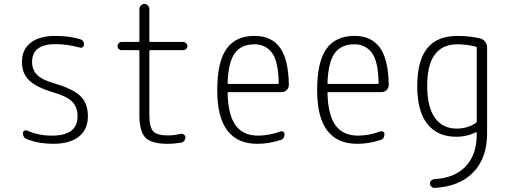

<svg xmlns="http://www.w3.org/2000/svg" viewBox="-20 -710 2540 961"><path d="M246.1 -248Q161.1 -273.4 125.5 -308.1Q89.8 -342.8 89.8 -400.4Q89.8 -461.9 133.3 -496.1Q176.8 -530.3 257.8 -530.3Q323.2 -530.3 378.9 -514.6Q400.4 -509.8 400.4 -487.3Q400.4 -479.5 394 -474.6Q387.7 -469.7 379.9 -471.7Q319.3 -488.3 259.8 -489.3Q140.6 -489.3 140.6 -400.4Q140.6 -361.3 165 -335.9Q189.5 -310.5 253.9 -292Q346.7 -264.6 383.3 -228.5Q419.9 -192.4 419.9 -127.9Q419.9 -61.5 374.5 -25.9Q329.1 9.8 245.1 9.8Q175.8 9.8 116.2 -12.7Q94.7 -20.5 94.7 -43.9Q94.7 -51.8 101.6 -55.7Q108.4 -59.6 115.2 -56.6Q174.8 -30.3 240.2 -31.2Q368.2 -31.2 368.2 -127.9Q368.2 -173.8 341.3 -201.2Q314.5 -228.5 246.1 -248Z M587.9 -459Q580.1 -459 574.2 -464.8Q568.4 -470.7 568.4 -479Q568.4 -487.3 574.2 -493.7Q580.1 -500 587.9 -500H672.9Q677.7 -500 677.7 -504.9V-664.1Q677.7 -674.8 685.5 -682.6Q693.4 -690.4 703.1 -690.4Q712.9 -690.4 720.2 -682.6Q727.5 -674.8 727.5 -664.1V-504.9Q727.5 -500 733.4 -500H897.5Q905.3 -500 911.6 -493.7Q918 -487.3 918 -479Q918 -470.7 911.6 -464.8Q905.3 -459 897.5 -459H733.4Q728.5 -459 727.5 -454.1V-139.6Q727.5 -74.2 746.1 -53.2Q764.6 -32.2 822.3 -32.2Q851.6 -32.2 884.8 -40Q892.6 -42 900.4 -36.6Q908.2 -31.2 908.2 -23.4Q908.2 -13.7 902.3 -5.4Q896.5 2.9 885.7 3.9Q852.5 9.8 818.4 9.8Q738.3 9.8 708 -21Q677.7 -51.8 677.7 -134.8V-454.1Q677.7 -459 672.9 -459Z M1253.9 -488.3Q1187.5 -488.3 1155.3 -443.8Q1123 -399.4 1119.1 -294.9Q1119.1 -290 1124 -290H1370.1Q1375 -290 1375 -295.9Q1373 -404.3 1340.8 -446.3Q1308.6 -488.3 1253.9 -488.3ZM1268.6 9.8Q1066.4 9.8 1067.4 -259.8Q1067.4 -399.4 1113.3 -464.8Q1159.2 -530.3 1253.9 -530.3Q1338.9 -530.3 1381.3 -471.7Q1423.8 -413.1 1425.8 -285.2Q1425.8 -270.5 1415.5 -259.8Q1405.3 -249 1389.6 -249H1124Q1119.1 -249 1119.1 -244.1Q1122.1 -132.8 1159.7 -82Q1197.3 -31.2 1271.5 -31.2Q1326.2 -31.2 1382.8 -51.8Q1390.6 -54.7 1397.5 -50.8Q1404.3 -46.9 1404.3 -39.1Q1404.3 -14.6 1382.8 -8.8Q1325.2 9.8 1268.6 9.8Z M1753.9 -488.3Q1687.5 -488.3 1655.3 -443.8Q1623 -399.4 1619.1 -294.9Q1619.1 -290 1624 -290H1870.1Q1875 -290 1875 -295.9Q1873 -404.3 1840.8 -446.3Q1808.6 -488.3 1753.9 -488.3ZM1768.6 9.8Q1566.4 9.8 1567.4 -259.8Q1567.4 -399.4 1613.3 -464.8Q1659.2 -530.3 1753.9 -530.3Q1838.9 -530.3 1881.3 -471.7Q1923.8 -413.1 1925.8 -285.2Q1925.8 -270.5 1915.5 -259.8Q1905.3 -249 1889.6 -249H1624Q1619.1 -249 1619.1 -244.1Q1622.1 -132.8 1659.7 -82Q1697.3 -31.2 1771.5 -31.2Q1826.2 -31.2 1882.8 -51.8Q1890.6 -54.7 1897.5 -50.8Q1904.3 -46.9 1904.3 -39.1Q1904.3 -14.6 1882.8 -8.8Q1825.2 9.8 1768.6 9.8Z M2269.5 -488.3Q2117.2 -488.3 2118.2 -278.3Q2118.2 -174.8 2156.7 -120.6Q2195.3 -66.4 2264.6 -66.4Q2321.3 -66.4 2363.3 -95.7Q2366.2 -97.7 2366.2 -103.5V-470.7Q2366.2 -474.6 2361.3 -476.6Q2314.5 -488.3 2269.5 -488.3ZM2264.6 -25.4Q2169.9 -25.4 2119.1 -89.4Q2068.4 -153.3 2068.4 -278.3Q2068.4 -406.2 2118.2 -468.3Q2168 -530.3 2269.5 -530.3Q2331.1 -530.3 2383.8 -517.6Q2398.4 -513.7 2408.2 -501.5Q2418 -489.3 2418 -472.7V-42Q2418 82 2348.1 153.3Q2278.3 224.6 2153.3 230.5Q2145.5 230.5 2138.7 223.6Q2131.8 216.8 2131.8 209Q2131.8 200.2 2137.7 194.3Q2143.6 188.5 2153.3 186.5Q2254.9 181.6 2310.5 123Q2366.2 64.5 2366.2 -38.1V-44.9Q2366.2 -49.8 2362.3 -47.9Q2315.4 -25.4 2264.6 -25.4Z"/></svg>

Font: Rounded-L Mgen+ 1mn light
Style: Regular
Weight: 200
Designer: [Source Han Sans]
Ryoko NISHIZUKA  (kana & ideographs); Paul D. Hunt (Latin, Greek & Cyrillic); Wenlong ZHANG  (bopomofo
Version: Version 1.059.20150602